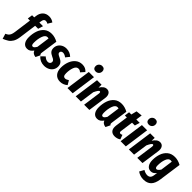

<svg xmlns="http://www.w3.org/2000/svg" viewBox="168 -2219 3853 3853"><g transform="rotate(45 2095.0 -292.5)"><path d="M255 -573 249 -531H352L320 -425H235L184 -52Q172 34 141 86Q110 138 67 166Q24 194 -42 221L-75 111Q-40 96 -19 78.5Q2 61 15.5 30.5Q29 0 36 -50L87 -425H27L42 -531H102L109 -582Q120 -662 170 -710.5Q220 -759 303 -759Q376 -759 432 -716L379 -628Q348 -647 318 -647Q291 -647 276 -629.5Q261 -612 255 -573Z M762 -499 712 -149Q709 -133 709 -119Q709 -93 730 -84L683 14Q643 10 614.5 -9Q586 -28 575 -62Q546 -23 516 -3Q486 17 444 17Q378 17 342 -33.5Q306 -84 306 -171Q306 -269 334.5 -354.5Q363 -440 426 -494Q489 -548 586 -548Q675 -548 762 -499ZM456 -168Q456 -128 465.5 -111Q475 -94 495 -94Q514 -94 530.5 -111Q547 -128 566 -159L605 -435Q588 -440 573 -440Q516 -440 486 -357.5Q456 -275 456 -168Z M1172 -481 1108 -401Q1059 -440 1013 -440Q987 -440 971 -426Q955 -412 955 -389Q955 -369 972 -354Q989 -339 1036 -318Q1089 -294 1115 -260.5Q1141 -227 1141 -173Q1141 -116 1112.5 -73Q1084 -30 1035 -6.5Q986 17 927 17Q815 17 741 -64L819 -141Q871 -91 924 -91Q956 -91 973.5 -109Q991 -127 991 -153Q991 -178 974.5 -194.5Q958 -211 914 -230Q859 -255 834 -286.5Q809 -318 809 -370Q809 -420 834.5 -460.5Q860 -501 904.5 -524.5Q949 -548 1006 -548Q1055 -548 1098 -530Q1141 -512 1172 -481Z M1604 -482 1532 -401Q1513 -418 1496.5 -425.5Q1480 -433 1461 -433Q1402 -433 1374.5 -359.5Q1347 -286 1347 -192Q1347 -142 1362 -121.5Q1377 -101 1406 -101Q1425 -101 1442 -108.5Q1459 -116 1486 -132L1538 -44Q1468 17 1380 17Q1293 17 1243 -39.5Q1193 -96 1193 -196Q1193 -291 1224 -371.5Q1255 -452 1314.5 -500Q1374 -548 1456 -548Q1504 -548 1540 -531.5Q1576 -515 1604 -482Z M1799 -531 1725 0H1577L1651 -531ZM1664 -709Q1664 -751 1692 -779Q1720 -807 1760 -807Q1797 -807 1817 -786.5Q1837 -766 1837 -732Q1837 -689 1809.5 -661.5Q1782 -634 1741 -634Q1705 -634 1684.5 -654.5Q1664 -675 1664 -709Z M2256 -427Q2256 -410 2253 -390L2198 0H2050L2101 -366Q2102 -372 2102 -383Q2102 -414 2082 -414Q2065 -414 2046 -387Q2027 -360 2002 -306L1959 0H1811L1885 -531H2014L2011 -447Q2041 -494 2076 -521Q2111 -548 2154 -548Q2201 -548 2228.5 -515.5Q2256 -483 2256 -427Z M2749 -499 2699 -149Q2696 -133 2696 -119Q2696 -93 2717 -84L2670 14Q2630 10 2601.5 -9Q2573 -28 2562 -62Q2533 -23 2503 -3Q2473 17 2431 17Q2365 17 2329 -33.5Q2293 -84 2293 -171Q2293 -269 2321.5 -354.5Q2350 -440 2413 -494Q2476 -548 2573 -548Q2662 -548 2749 -499ZM2443 -168Q2443 -128 2452.5 -111Q2462 -94 2482 -94Q2501 -94 2517.5 -111Q2534 -128 2553 -159L2592 -435Q2575 -440 2560 -440Q2503 -440 2473 -357.5Q2443 -275 2443 -168Z M2947 -152Q2946 -148 2946 -140Q2946 -103 2977 -103Q2995 -103 3021 -116L3056 -22Q3028 -2 2995.5 7.5Q2963 17 2930 17Q2866 17 2831.5 -19Q2797 -55 2797 -119Q2797 -142 2799 -154L2837 -425H2780L2795 -531H2858L2888 -650L3019 -664L3000 -531H3096L3064 -425H2985Z M3307 -531 3233 0H3085L3159 -531ZM3172 -709Q3172 -751 3200 -779Q3228 -807 3268 -807Q3305 -807 3325 -786.5Q3345 -766 3345 -732Q3345 -689 3317.5 -661.5Q3290 -634 3249 -634Q3213 -634 3192.5 -654.5Q3172 -675 3172 -709Z M3764 -427Q3764 -410 3761 -390L3706 0H3558L3609 -366Q3610 -372 3610 -383Q3610 -414 3590 -414Q3573 -414 3554 -387Q3535 -360 3510 -306L3467 0H3319L3393 -531H3522L3519 -447Q3549 -494 3584 -521Q3619 -548 3662 -548Q3709 -548 3736.5 -515.5Q3764 -483 3764 -427Z M4259 -499 4192 -22Q4174 104 4115 163Q4056 222 3950 222Q3856 222 3778 167L3832 70Q3890 106 3945 106Q3985 106 4011 83Q4037 60 4045 -1L4054 -66Q4030 -34 4003 -16.5Q3976 1 3938 1Q3874 1 3838.5 -49.5Q3803 -100 3803 -185Q3803 -281 3831.5 -363Q3860 -445 3922.5 -496.5Q3985 -548 4082 -548Q4172 -548 4259 -499ZM3953 -182Q3953 -144 3962.5 -127.5Q3972 -111 3992 -111Q4024 -111 4066 -175L4102 -435Q4085 -440 4069 -440Q4012 -440 3982.5 -363Q3953 -286 3953 -182Z"/></g></svg>

Font: Fira Sans Extra Condensed
Style: Bold Italic
Weight: 700
Width: 3
Italic angle: -8°
Designer: Carrois Corporate & Edenspiekermann AG
Foundry: Carrois Corporate GbR & Edenspiekermann AG
Version: Version 4.203